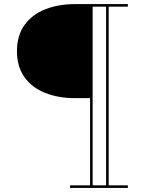

<svg xmlns="http://www.w3.org/2000/svg" viewBox="-20 -770 689 940"><path d="M348 -289.5Q265.5 -289.5 201 -315.2Q136.5 -341 99.8 -392.2Q63 -443.5 63 -519.5Q63 -596 99.8 -647.2Q136.5 -698.5 201 -724.2Q265.5 -750 348 -750H606V-737.5H428V-289.5ZM323 150V137.5H606V150ZM421 150V-750H433.5V150ZM499.5 150V-750H512V150Z"/></svg>

Font: Bodoni Moda 18pt
Style: Bold
Weight: 700
Designer: Owen Earl
Foundry: indestructible type
Version: Version 2.004